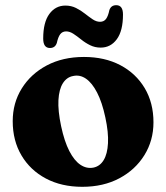

<svg xmlns="http://www.w3.org/2000/svg" viewBox="-20 -707 641 740"><path d="M303.5 -487.5Q383.5 -487.5 443.8 -455.8Q504 -424 537.8 -367.2Q571.5 -310.5 571.5 -235.5Q571.5 -165.5 536.5 -109Q501.5 -52.5 440 -19.8Q378.5 13 297 13Q217 13 156.8 -19Q96.5 -51 62.8 -108Q29 -165 29 -240Q29 -310 63.8 -366Q98.5 -422 160.2 -454.8Q222 -487.5 303.5 -487.5ZM340 -61Q365 -66 379.5 -89.8Q394 -113.5 396.2 -155Q398.5 -196.5 386 -254.5Q373.5 -313 354.2 -350.2Q335 -387.5 311.2 -403.8Q287.5 -420 261.5 -414Q237 -409.5 222.2 -386Q207.5 -362.5 205.2 -321.2Q203 -280 215.5 -221Q228 -162 247.2 -124.8Q266.5 -87.5 290.2 -71.8Q314 -56 340 -61ZM368 -523.5Q346 -523.5 327.2 -532.8Q308.5 -542 292.8 -554.8Q277 -567.5 262.8 -576.8Q248.5 -586 235 -586Q220.5 -586 212.2 -575.2Q204 -564.5 199 -541.5Q192.5 -522 172.5 -522Q146.5 -522 146.5 -558.5Q146.5 -621 170.2 -653.2Q194 -685.5 232 -685.5Q254.5 -685.5 273 -676.2Q291.5 -667 307.2 -654.5Q323 -642 337.2 -632.5Q351.5 -623 365.5 -623Q380.5 -623 388.8 -634.2Q397 -645.5 401.5 -668Q408 -687 428 -687Q454 -687 454 -651Q454 -588 430.2 -555.8Q406.5 -523.5 368 -523.5Z"/></svg>

Font: Fraunces 28pt Soft Wonky
Style: Bold
Weight: 700
Version: Version 1.000;[b76b70a41]